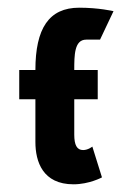

<svg xmlns="http://www.w3.org/2000/svg" viewBox="-20 -471 331 499"><path d="M173 -289C173 -327 173 -368 204 -368H240L275 -442C275 -442 237 -451 186 -451C107 -451 72 -397 72 -289H30V-213H72V-102C72 -51 91 8 171 8C212 8 245 -10 245 -10L220 -90C220 -90 209 -81 196 -81C180 -81 173 -94 173 -121V-213H234V-289Z"/></svg>

Font: Hussar Tani
Style: Bold
Weight: 700
Foundry: Cannot Into Space Fonts
Version: Version 0.92